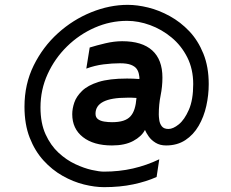

<svg xmlns="http://www.w3.org/2000/svg" viewBox="-20 -622 953 792"><path d="M409 150Q371 150 326.5 139Q282 128 238.5 103.5Q195 79 159.5 40Q124 1 102.5 -54Q81 -109 81 -182Q81 -275 119 -352Q157 -429 219 -485Q281 -541 356.5 -571.5Q432 -602 507 -602Q546 -602 591 -591Q636 -580 680.5 -555.5Q725 -531 761 -493Q797 -455 819 -400.5Q841 -346 841 -275Q841 -230 831 -185Q821 -140 799.5 -103Q778 -66 744.5 -44Q711 -22 665 -22Q640 -22 622 -33Q604 -44 593.5 -59Q583 -74 578 -86Q564 -59 529.5 -40.5Q495 -22 442 -22Q366 -22 322 -56.5Q278 -91 278 -151Q278 -174 286.5 -199Q295 -224 318.5 -247Q342 -270 386.5 -284Q431 -298 504 -298Q517 -298 529.5 -297.5Q542 -297 555 -296Q555 -300 555 -303.5Q555 -307 554 -310Q552 -326 544.5 -337Q537 -348 520.5 -354.5Q504 -361 475 -361Q443 -361 407 -356.5Q371 -352 336 -339L350 -426Q379 -435 415 -443.5Q451 -452 484 -452Q566 -452 608 -414Q650 -376 650 -302Q650 -265 642.5 -228Q635 -191 635 -150Q635 -141 637 -126.5Q639 -112 647.5 -101Q656 -90 675 -90Q694 -90 717.5 -109Q741 -128 759 -169Q777 -210 777 -275Q777 -337 752.5 -385.5Q728 -434 687.5 -467.5Q647 -501 599 -518.5Q551 -536 504 -536Q435 -536 371 -508Q307 -480 256.5 -430.5Q206 -381 176.5 -316.5Q147 -252 147 -179Q147 -114 168 -68Q189 -22 221.5 8Q254 38 290.5 55Q327 72 358.5 79Q390 86 408 86Q472 86 528.5 73Q585 60 637 35L626 108Q584 127 529.5 138.5Q475 150 409 150ZM442 -118Q470 -118 488.5 -124Q507 -130 518 -142Q529 -154 535 -173Q541 -192 543 -218Q533 -219 523.5 -219Q514 -219 504 -219Q374 -219 374 -153Q374 -138 384 -130.5Q394 -123 410 -120.5Q426 -118 442 -118Z"/></svg>

Font: Maven Pro Black
Style: Regular
Weight: 900
Designer: Joe Prince
Foundry: Joe Prince
Version: Version 2.103